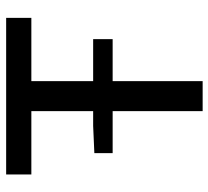

<svg xmlns="http://www.w3.org/2000/svg" viewBox="-48 -648 695 640"><g transform="rotate(-90 300.0 -327.5)"><path d="M110 -300V-361L201 -365H250V-571H39V-655H561V-571H350V-365H490V-300H350V0H250V-300Z"/></g></svg>

Font: SauceCodePro Nerd Font Mono
Style: Regular
Weight: 500
Monospace: yes
Designer: Paul D. Hunt, Teo Tuominen
Foundry: Adobe Systems Incorporated
Version: Version 2.030;PS 1.000;hotconv 16.6.51;makeotf.lib2.5.65220;